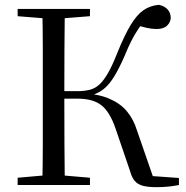

<svg xmlns="http://www.w3.org/2000/svg" viewBox="-20 -765 769 794"><path d="M53 0V-30L191 -42H212L352 -30V0ZM53 -698V-728H352V-698L212 -687H191ZM155 0Q157 -84 157 -168Q157 -252 157 -337V-391Q157 -476 157 -560.5Q157 -645 155 -728H248Q247 -645 246.5 -559Q246 -473 246 -380V-361Q246 -258 246.5 -171Q247 -84 248 0ZM518 -57 458 -233Q434 -303 399 -330Q364 -357 301 -357H205V-388H299Q328 -388 350.5 -393.5Q373 -399 391 -415.5Q409 -432 427 -463.5Q445 -495 465 -546Q495 -620 520.5 -662Q546 -704 573.5 -723Q601 -742 637 -745Q661 -740 673.5 -725.5Q686 -711 686 -692Q686 -674 671.5 -659.5Q657 -645 627 -645Q608 -645 586 -650Q564 -655 535 -663L584 -689Q565 -665 550.5 -643Q536 -621 523 -595.5Q510 -570 495 -533Q473 -483 454 -451.5Q435 -420 415.5 -402.5Q396 -385 372.5 -376Q349 -367 317 -361L320 -380Q388 -376 433 -356.5Q478 -337 505 -304.5Q532 -272 546 -227L618 -19L580 -39L720 -29V0Q701 4 678 6.5Q655 9 627 9Q593 9 571.5 3.5Q550 -2 537.5 -16.5Q525 -31 518 -57Z"/></svg>

Font: Noto Serif JP
Style: Regular
Weight: 400
Designer: Ryoko NISHIZUKA  (kana & ideographs); Frank Grießhammer (Latin, Greek & Cyrillic); Wenlong ZHANG  (bopomofo); Sandoll Co
Foundry: Adobe
Version: Version 2.003-H1;hotconv 1.1.1;makeotfexe 2.6.0